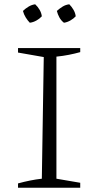

<svg xmlns="http://www.w3.org/2000/svg" viewBox="-20 -875 439 895"><path d="M64 0V-20Q93 -28 120.5 -33.5Q148 -39 175 -42L184 -609L64 -630V-651H354V-632Q329 -625 301 -619.5Q273 -614 243 -611V-42L354 -23V0ZM144 -855Q156 -844 164.5 -829.5Q173 -815 175 -799Q165 -788 150 -779.5Q135 -771 119 -769Q109 -779 100 -793.5Q91 -808 87 -824Q98 -835 113 -844Q128 -853 144 -855ZM303 -855Q314 -844 322.5 -829.5Q331 -815 333 -799Q323 -788 308 -779.5Q293 -771 278 -769Q265 -779 257 -793.5Q249 -808 245 -824Q257 -835 271.5 -844Q286 -853 303 -855Z"/></svg>

Font: Piazzolla Thin ExtraLight
Style: Regular
Weight: 250
Version: Version 2.005